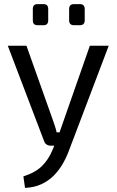

<svg xmlns="http://www.w3.org/2000/svg" viewBox="-20 -710 569 936"><path d="M510 -487 315 27Q303 59 285 90Q267 121 241.5 146.5Q216 172 181.5 188Q147 204 102 206L94 150Q153 131 185 99Q217 67 236 21L260 -37Q268 -57 276 -81Q284 -105 291 -124L418 -487ZM109 -487 238 -124Q243 -109 248 -94.5Q253 -80 256 -65H279L251 0H225Q215 0 206.5 -6Q198 -12 195 -22L18 -487ZM369 -690Q393 -690 393 -666V-611Q393 -587 369 -587H341Q317 -587 317 -611V-666Q317 -690 341 -690ZM192 -690Q215 -690 215 -666V-611Q215 -587 192 -587H163Q140 -587 140 -611V-666Q140 -690 163 -690Z"/></svg>

Font: Exo 2
Style: Regular
Weight: 400
Designer: Natanael Gama
Foundry: Natanael Gama
Version: Version 2.010